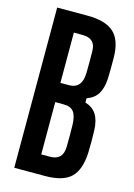

<svg xmlns="http://www.w3.org/2000/svg" viewBox="-121 -863 645 926"><g transform="rotate(15 201.5 -400.0)"><path d="M46 0V-800H198Q288 -800 329.5 -762Q371 -724 372 -638Q372 -606 372 -580.5Q372 -555 371 -531Q368 -483 350.5 -455Q333 -427 296 -414V-393Q334 -381 352 -352.5Q370 -324 372 -275Q374 -219 372 -162Q368 -76 328.5 -38Q289 0 199 0ZM155 -453H198Q263 -453 264 -534Q265 -589 264 -643Q263 -704 198 -704H155ZM155 -96H199Q263 -96 264 -163Q265 -217 264 -270Q263 -317 247.5 -337Q232 -357 197 -357H155Z"/></g></svg>

Font: Big Shoulders Display
Style: Bold
Weight: 700
Designer: Patric King
Foundry: XO Type Co
Version: Version 1.000; ttfautohint (v1.8.2)